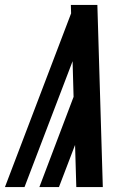

<svg xmlns="http://www.w3.org/2000/svg" viewBox="-24 -755 544 775"><path d="M-4 0 263 -701 262 -735H369L391 0H284L279 -170L214 0H135L273 -364L269 -508L75 0Z"/></svg>

Font: Iosevka Curly XBdObl
Style: Regular
Weight: 800
Italic angle: -9°
Monospace: yes
Designer: Belleve Invis
Foundry: Belleve Invis
Version: Version 11.1.0; ttfautohint (v1.8.3)